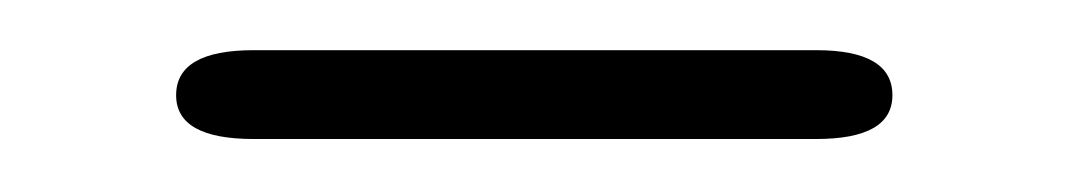

<svg xmlns="http://www.w3.org/2000/svg" viewBox="-20 -274 417 75"><path d="M298.8 -219.7H79.1Q48.8 -219.7 48.8 -236.8Q48.8 -254.4 79.1 -254.4H298.8Q328.6 -254.4 328.6 -236.8Q328.6 -219.7 298.8 -219.7Z"/></svg>

Font: Gayathri Thin
Style: Regular
Weight: 100
Designer: Binoy Dominic <binoy.domenic@gmail.com>
Foundry: SMC
Version: Version 1.000